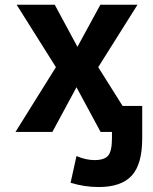

<svg xmlns="http://www.w3.org/2000/svg" viewBox="-20 -543 632 793"><path d="M299.8 -349.6 394.5 -523.4H547.9L385.7 -265.6L486.3 -105.5H567.4V28.3Q567.4 135.7 523.9 182.6Q480.5 229.5 387.7 229.5Q329.1 229.5 271.5 211.9L295.9 101.6Q335 118.2 370.1 118.2Q411.1 118.2 426.8 99.6Q442.4 81.1 442.4 28.3V2H420.9H395.5L295.9 -182.6L196.3 2H43.9L210.9 -265.6L48.8 -523.4H206.1Z"/></svg>

Font: Gen Shin Gothic Bold
Style: Bold
Weight: 700
Designer: [Source Han Sans]
Ryoko NISHIZUKA  (kana & ideographs); Paul D. Hunt (Latin, Greek & Cyrillic); Wenlong ZHANG  (bopomofo
Version: Version 1.002.20150607